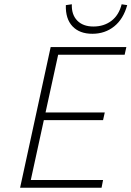

<svg xmlns="http://www.w3.org/2000/svg" viewBox="-20 -878 615 898"><path d="M252 -622 193 -352H470L462 -316H185L124 -36H462L455 0H74L217 -658H571L563 -622ZM575 -854 549 -858Q536 -807 501 -780.5Q466 -754 417 -754Q368 -754 341 -782Q314 -810 316 -858L288 -854Q286 -790 319 -755Q352 -720 412 -720Q471 -720 514 -754.5Q557 -789 575 -854Z"/></svg>

Font: Ysabeau Light
Style: Italic
Weight: 300
Italic angle: -12°
Designer: Christian Thalmann (Catharsis Fonts)
Version: Version 0.003